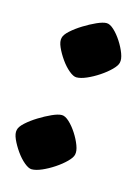

<svg xmlns="http://www.w3.org/2000/svg" viewBox="-91 -561 437 612"><g transform="rotate(15 127.0 -255.0)"><path d="M74 1Q64 1 49.5 -11Q35 -23 22 -41.5Q9 -60 1 -78Q-7 -96 -4 -108Q-2 -119 13.5 -133Q29 -147 50 -160Q71 -173 91 -182Q111 -191 123 -191Q134 -191 147.5 -178.5Q161 -166 173 -147.5Q185 -129 192 -110.5Q199 -92 196 -80Q194 -70 180 -56Q166 -42 146.5 -29Q127 -16 107.5 -7.5Q88 1 74 1ZM136 -319Q126 -319 111.5 -331Q97 -343 84 -361.5Q71 -380 63 -398Q55 -416 58 -428Q60 -439 75.5 -453Q91 -467 112 -480Q133 -493 153 -502Q173 -511 185 -511Q196 -511 209.5 -498.5Q223 -486 235 -467.5Q247 -449 254 -430.5Q261 -412 258 -400Q256 -390 242 -376Q228 -362 208.5 -349Q189 -336 169.5 -327.5Q150 -319 136 -319Z"/></g></svg>

Font: Texturina 12pt Black
Style: Italic
Weight: 900
Italic angle: -11°
Designer: Guillermo Torres Carreño
Foundry: Omnibus-Type
Version: Version 1.002